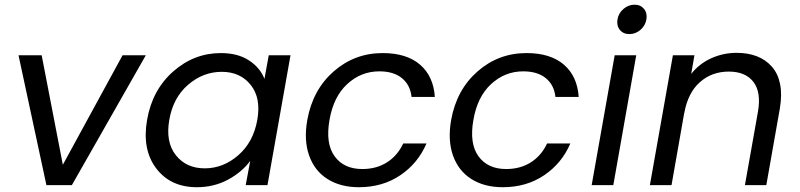

<svg xmlns="http://www.w3.org/2000/svg" viewBox="-20 -781 3375 810"><path d="M58.1 -547.9H155.8L245.1 -85.9L497.1 -547.9H595.2L283.2 0H175.8Z M600.6 -275.9Q622.6 -401.9 710.7 -479.5Q798.8 -557.1 911.6 -557.1Q983.4 -557.1 1030.5 -526.1Q1077.6 -495.1 1095.7 -448.2L1113.8 -547.9H1205.6L1108.4 0H1016.6L1035.6 -102.1Q1000 -54.2 941.2 -22.7Q882.3 8.8 810.5 8.8Q699.2 8.8 638.9 -70.8Q578.6 -150.4 600.6 -275.9ZM1065.4 -274.9Q1082 -367.2 1037.8 -422.6Q993.7 -478 915.5 -478Q836.9 -478 773.7 -423.6Q710.4 -369.1 694.3 -275.9Q677.7 -182.1 721.7 -126.5Q765.6 -70.8 843.8 -70.8Q921.9 -70.8 985.4 -126.2Q1048.8 -181.6 1065.4 -274.9Z M1276.4 -274.9Q1299.3 -402.3 1387.7 -479.7Q1476.1 -557.1 1594.2 -557.1Q1695.3 -557.1 1752 -508.3Q1808.6 -459.5 1814.5 -372.1H1716.3Q1710.9 -422.4 1675.8 -451.2Q1640.6 -480 1580.6 -480Q1502.9 -480 1444.8 -426.3Q1386.7 -372.6 1370.1 -274.9Q1352.5 -175.8 1391.6 -121.8Q1430.7 -67.9 1508.3 -67.9Q1567.9 -67.9 1612.3 -95.9Q1656.7 -124 1681.2 -175.8H1779.3Q1743.2 -91.8 1668.5 -41.5Q1593.8 8.8 1494.1 8.8Q1416.5 8.8 1361.8 -25.6Q1307.1 -60.1 1284.2 -124.8Q1261.2 -189.5 1276.4 -274.9Z M1883.3 -274.9Q1906.2 -402.3 1994.6 -479.7Q2083 -557.1 2201.2 -557.1Q2302.2 -557.1 2358.9 -508.3Q2415.5 -459.5 2421.4 -372.1H2323.2Q2317.9 -422.4 2282.7 -451.2Q2247.6 -480 2187.5 -480Q2109.9 -480 2051.8 -426.3Q1993.7 -372.6 1977.1 -274.9Q1959.5 -175.8 1998.5 -121.8Q2037.6 -67.9 2115.2 -67.9Q2174.8 -67.9 2219.2 -95.9Q2263.7 -124 2288.1 -175.8H2386.2Q2350.1 -91.8 2275.4 -41.5Q2200.7 8.8 2101.1 8.8Q2023.4 8.8 1968.8 -25.6Q1914.1 -60.1 1891.1 -124.8Q1868.2 -189.5 1883.3 -274.9Z M2476.1 0 2573.2 -547.9H2664.1L2567.4 0ZM2657.2 -761.2Q2682.6 -761.2 2697 -743.4Q2711.4 -725.6 2707 -699.2Q2702.6 -672.9 2681.9 -655Q2661.1 -637.2 2635.3 -637.2Q2609.4 -637.2 2595 -655Q2580.6 -672.9 2585 -699.2Q2589.4 -725.6 2610.4 -743.4Q2631.3 -761.2 2657.2 -761.2Z M3122.6 0 3177.7 -310.1Q3191.9 -392.1 3158.4 -435.5Q3125 -479 3054.7 -479Q2982.9 -479 2932.4 -434.1Q2881.8 -389.2 2866.7 -303.2V-305.2L2813 0H2721.7L2818.8 -547.9H2909.7L2896 -469.2Q2929.7 -512.2 2980.5 -535.2Q3031.2 -558.1 3087.9 -558.1Q3135.7 -558.1 3173.3 -543.5Q3210.9 -528.8 3236.6 -499.5Q3262.2 -470.2 3271 -426.3Q3279.8 -382.3 3270 -323.2L3212.9 0Z"/></svg>

Font: Poppins
Style: Italic
Weight: 400
Italic angle: -10°
Designer: Ninad Kale (Devanagari), Jonny Pinhorn (Latin)
Foundry: Indian Type Foundry
Version: Version 3.200;PS 1.000;hotconv 16.6.54;makeotf.lib2.5.65590